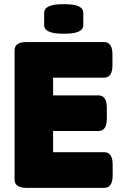

<svg xmlns="http://www.w3.org/2000/svg" viewBox="-20 -902 586 922"><path d="M107 0Q50 0 50 -40V-660Q50 -700 107 -700H480Q520 -700 520 -640V-589Q520 -529 480 -529H235V-444H453Q493 -444 493 -384V-333Q493 -273 453 -273H235V-171H481Q521 -171 521 -111V-60Q521 0 481 0ZM286 -740Q237 -740 214.5 -750.5Q192 -761 192 -782V-840Q192 -861 214.5 -871.5Q237 -882 286 -882Q336 -882 358 -871.5Q380 -861 380 -840V-782Q380 -761 358 -750.5Q336 -740 286 -740Z"/></svg>

Font: Asap Black
Style: Regular
Weight: 900
Designer: Pablo Cosgaya
Foundry: Omnibus-Type
Version: Version 3.001; ttfautohint (v1.8.4.7-5d5b)